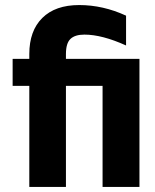

<svg xmlns="http://www.w3.org/2000/svg" viewBox="-20 -740 615 760"><path d="M241 0H96V-400H30V-507H96V-526Q96 -618 147.5 -669Q199 -720 293.5 -720Q388 -720 479 -678V-560Q384 -603 314 -603Q277 -603 259 -586Q241 -569 241 -526V-507H532V0H386V-400H241Z"/></svg>

Font: Hind Colombo
Style: Bold
Weight: 700
Designer: Jyotish Sonowal, Aditi Pimprikar
Foundry: Indian Type Foundry
Version: Version 1.000;PS 1.0;hotconv 1.0.86;makeotf.lib2.5.63406; tt